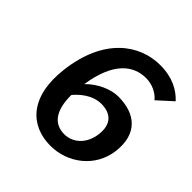

<svg xmlns="http://www.w3.org/2000/svg" viewBox="-175 -788 940 940"><g transform="rotate(45 294.5 -318.0)"><path d="M317 -76C249 -76 205 -124 206 -237C252 -290 300 -310 340 -310C409 -310 446 -272 437 -197C427 -119 375 -76 317 -76ZM589 -576C552 -616 496 -648 411 -648C268 -648 123 -546 93 -299C67 -85 171 12 309 12C429 12 538 -70 554 -197C570 -330 495 -394 374 -394C323 -394 259 -366 213 -319C240 -495 319 -554 407 -554C449 -554 490 -534 512 -506Z"/></g></svg>

Font: Falling Sky
Style: ExtObl
Weight: 400
Designer: Paul D. Hunt
Foundry: Adobe Systems Incorporated
Version: Version 1.02